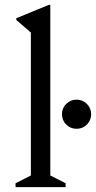

<svg xmlns="http://www.w3.org/2000/svg" viewBox="-20 -770 395 790"><path d="M44 0V-16L107 -48V-636L47 -688V-695L181 -750H187V-48L250 -16V0ZM295 -240Q270 -240 252.5 -257.5Q235 -275 235 -300Q235 -325 252.5 -342.5Q270 -360 295 -360Q320 -360 337.5 -342.5Q355 -325 355 -300Q355 -275 337.5 -257.5Q320 -240 295 -240Z"/></svg>

Font: Spectral
Style: Regular
Weight: 400
Designer: Jean-Baptiste Levee
Foundry: Production Type
Version: Version 1.002